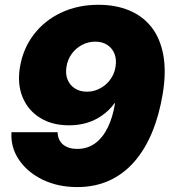

<svg xmlns="http://www.w3.org/2000/svg" viewBox="-20 -759 699 791"><path d="M298.3 11.7Q218.3 11.7 155.3 -19Q92.3 -49.8 57.9 -101.1Q23.4 -152.3 27.3 -214.4H217.3Q218.3 -181.6 239.7 -163.6Q261.2 -145.5 298.3 -145.5Q340.3 -145.5 372.1 -168.7Q403.8 -191.9 424.3 -234.4Q444.8 -276.9 454.1 -334H452.1Q430.2 -304.2 401.1 -283.7Q372.1 -263.2 337.9 -252.9Q303.7 -242.7 264.6 -242.7Q194.3 -242.7 144.8 -273.7Q95.2 -304.7 73 -358.6Q50.8 -412.6 62 -481.4Q74.7 -558.6 119.1 -616.7Q163.6 -674.8 232.2 -707Q300.8 -739.3 385.7 -739.3Q455.6 -739.3 511.2 -716.6Q566.9 -693.8 603.3 -648.2Q639.6 -602.5 652.6 -533.4Q665.5 -464.4 650.4 -372.1Q635.7 -283.7 606.2 -212.9Q576.7 -142.1 532.5 -91.8Q488.3 -41.5 429.7 -14.9Q371.1 11.7 298.3 11.7ZM338.4 -381.3Q360.4 -381.3 379.9 -389.2Q399.4 -397 415.3 -410.6Q431.2 -424.3 441.9 -443.1Q452.6 -461.9 456.1 -484.4Q460.9 -514.2 451.7 -537.4Q442.4 -560.5 422.1 -574Q401.9 -587.4 372.6 -587.4Q343.3 -587.4 317.9 -574Q292.5 -560.5 275.6 -537.4Q258.8 -514.2 253.9 -484.4Q249 -454.6 258.3 -431.4Q267.6 -408.2 288.3 -394.8Q309.1 -381.3 338.4 -381.3Z"/></svg>

Font: Inter 24pt Black
Style: Italic
Weight: 900
Italic angle: -9.3988°
Designer: Rasmus Andersson
Foundry: rsms
Version: Version 4.001;git-66647c0bb